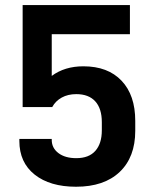

<svg xmlns="http://www.w3.org/2000/svg" viewBox="-20 -710 587 741"><path d="M54.7 -166V-173.8H179.7V-169.9Q179.7 -138.7 205.6 -119.1Q231.4 -99.6 274.4 -99.6Q323.2 -99.6 348.1 -127.9Q373 -156.2 373 -207V-238.3Q373 -291 347.7 -318.8Q322.3 -346.7 274.4 -346.7Q242.2 -346.7 218.3 -333.5Q194.3 -320.3 181.6 -296.9H67.4V-690.4H481.4V-578.1H179.7V-417Q229.5 -454.1 301.8 -454.1Q396.5 -454.1 449.2 -398.4Q502 -342.8 502 -243.2V-205.1Q502 -103.5 441.9 -46.4Q381.8 10.7 273.4 10.7Q172.9 10.7 113.8 -36.1Q54.7 -83 54.7 -166Z"/></svg>

Font: Altinn-DIN Exp
Style: DINExp-Bold
Weight: 700
Width: 7
Designer: Charles Nix
Foundry: Altinn
Version: Version 2.00